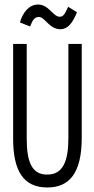

<svg xmlns="http://www.w3.org/2000/svg" viewBox="-20 -817 415 848"><path d="M281 -787C267 -756 260 -743 244 -743C214 -743 196 -797 148 -797C109 -797 81 -763 68 -718L113 -700C124 -730 134 -742 151 -742C180 -742 196 -688 247 -688C280 -688 301 -716 320 -763ZM189 11C286 11 341 -52 341 -208V-623H282V-207C282 -107 259 -46 189 -46C121 -45 98 -102 98 -204V-623H38V-205C38 -64 82 11 189 11Z"/></svg>

Font: Inconsolata Condensed Thin
Style: Regular
Weight: 100
Width: 3
Monospace: yes
Designer: Raph Levien, Cyreal, Brenton Simpson
Foundry: Raph Levien, Cyreal, Google
Version: Version 3.100